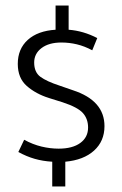

<svg xmlns="http://www.w3.org/2000/svg" viewBox="-20 -596 440 691"><path d="M227 -576V-489Q280 -485 330 -459L312 -415Q284 -430 256.5 -436.5Q229 -443 201 -443Q156 -443 129.5 -423Q103 -403 103 -371Q103 -336 125.5 -319.5Q148 -303 194 -288L243 -271Q356 -234 356 -142Q356 -88 318.5 -54Q281 -20 215 -14V75H168V-14Q134 -16 104.5 -24.5Q75 -33 46 -49L67 -93Q98 -76 129.5 -68.5Q161 -61 191 -61Q241 -61 269 -81.5Q297 -102 297 -137Q297 -168 278.5 -189Q260 -210 205 -228L157 -243Q109 -258 76.5 -286.5Q44 -315 44 -366Q44 -420 80 -452.5Q116 -485 180 -489V-576Z"/></svg>

Font: Mukta Malar Light
Style: Regular
Weight: 300
Designer: Aadarsh Rajan, Girish Dalvi, Yashodeep Gholap
Foundry: Ek Type
Version: Version 2.538;PS 1.000;hotconv 16.6.51;makeotf.lib2.5.65220;